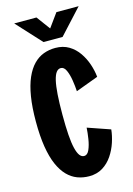

<svg xmlns="http://www.w3.org/2000/svg" viewBox="-134 -958 717 1037"><g transform="rotate(-15 225.0 -440.0)"><path d="M232.4 11Q197.6 11 166.6 -0.6Q135.6 -12.2 110.5 -38.1Q85.4 -64 67.1 -105.7Q48.9 -147.4 39.1 -207.5Q29.4 -267.6 29.4 -348Q29.4 -428.4 39.2 -488Q49 -547.7 67.3 -589.4Q85.6 -631.1 110.8 -656.9Q136 -682.8 167.1 -694.4Q198.1 -706 233 -706Q276.3 -706 308.5 -686.7Q340.6 -667.4 362.4 -635.9Q384.1 -604.4 396.3 -568Q408.5 -531.5 411.9 -496.7L285.9 -449.9Q284.4 -478 279.1 -511.6Q273.8 -545.2 263 -569.2Q252.1 -593.3 233.9 -593.3Q219.1 -593.3 208.6 -579.6Q198.1 -565.9 191.1 -536.4Q184.2 -506.9 180.9 -460.2Q177.6 -413.5 177.6 -348Q177.6 -282.1 180.9 -235.1Q184.2 -188.2 191.4 -158.9Q198.5 -129.6 209 -115.6Q219.5 -101.7 233.9 -101.7Q252.1 -101.7 263 -126.3Q273.8 -150.9 279.1 -184.9Q284.4 -218.9 285.9 -246.3L411.9 -202.7Q408.6 -168.9 396.4 -131.7Q384.2 -94.4 362.4 -61.9Q340.6 -29.3 308.3 -9.1Q275.9 11 232.4 11ZM414 -891.1 287 -753H180.6L53.6 -891.1H178L234.3 -814.7L289.6 -891.1Z"/></g></svg>

Font: League Mono Thin Condensed
Style: Regular
Weight: 100
Width: 1
Designer: Tyler Finck
Foundry: The League of Moveable Type / Tyler Finck
Version: Version 2.300;RELEASE